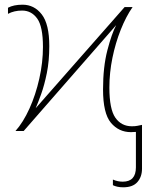

<svg xmlns="http://www.w3.org/2000/svg" viewBox="-20 -558 640 818"><path d="M538 5Q486 5 452.5 -35Q419 -75 419 -177Q419 -273 437.5 -344Q456 -415 475 -451L81 0H46Q79 -37 105.5 -95.5Q132 -154 147.5 -223Q163 -292 163 -358Q163 -445 138.5 -479Q114 -513 74 -513Q40 -513 14 -499V-525Q38 -538 76 -538Q126 -538 158 -496.5Q190 -455 190 -362Q190 -298 179.5 -246.5Q169 -195 155.5 -157.5Q142 -120 132 -97L511 -528H545Q517 -488 494.5 -431.5Q472 -375 459 -311.5Q446 -248 446 -185Q446 -93 471.5 -56.5Q497 -20 542 -20Q556 -20 565.5 -22Q575 -24 585 -26V161Q585 195 565.5 217.5Q546 240 505 240Q491 240 480 237.5Q469 235 461 231V207Q481 216 503 216Q559 216 559 155V4Q549 5 538 5Z"/></svg>

Font: Noto Sans Mono Thin
Style: Regular
Weight: 100
Designer: Monotype Design Team
Foundry: Monotype Imaging Inc.
Version: Version 2.014